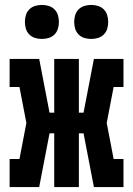

<svg xmlns="http://www.w3.org/2000/svg" viewBox="-20 -759 540 779"><path d="M19 0V-114H59L87 -260L59 -406H19V-520H139L181 -302H200V-520H300V-302H319L361 -520H481V-406H441L413 -260L441 -114H481V0H361L319 -218H300V0H200V-218H181L139 0ZM350 -601Q336 -601 322.5 -605Q309 -609 299 -619Q289 -629 285 -642.5Q281 -656 281 -670Q281 -684 285 -697.5Q289 -711 299 -721Q309 -731 322.5 -735Q336 -739 350 -739Q364 -739 377.5 -735Q391 -731 401 -721Q411 -711 415 -697.5Q419 -684 419 -670Q419 -656 415 -642.5Q411 -629 401 -619Q391 -609 377.5 -605Q364 -601 350 -601ZM150 -601Q136 -601 122.5 -605Q109 -609 99 -619Q89 -629 85 -642.5Q81 -656 81 -670Q81 -684 85 -697.5Q89 -711 99 -721Q109 -731 122.5 -735Q136 -739 150 -739Q164 -739 177.5 -735Q191 -731 201 -721Q211 -711 215 -697.5Q219 -684 219 -670Q219 -656 215 -642.5Q211 -629 201 -619Q191 -609 177.5 -605Q164 -601 150 -601Z"/></svg>

Font: Iosevka Curly Slab Heavy
Style: Regular
Weight: 900
Monospace: yes
Designer: Belleve Invis
Foundry: Belleve Invis
Version: Version 22.1.2; ttfautohint (v1.8.4)